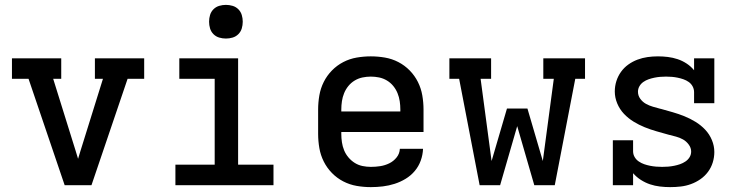

<svg xmlns="http://www.w3.org/2000/svg" viewBox="-20 -759 3040 787"><path d="M245 0 97 -436H29V-520H231V-436H198L280 -173Q285 -157 290 -141Q295 -125 300 -108Q305 -125 310 -141Q315 -157 320 -173L402 -436H369V-520H571V-436H503L355 0Z M699 0V-84H860V-436H715V-520H956V-84H1101V0ZM906 -601Q892 -601 878.5 -605Q865 -609 855 -619Q845 -629 841 -642.5Q837 -656 837 -670Q837 -684 841 -697.5Q845 -711 855 -721Q865 -731 878.5 -735Q892 -739 906 -739Q920 -739 933.5 -735Q947 -731 957 -721Q967 -711 971 -697.5Q975 -684 975 -670Q975 -656 971 -642.5Q967 -629 957 -619Q947 -609 933.5 -605Q920 -601 906 -601Z M1500 8Q1471 8 1442 3Q1413 -2 1387 -15.5Q1361 -29 1340.5 -50Q1320 -71 1307 -97Q1294 -123 1289 -152Q1284 -181 1284 -210V-310Q1284 -339 1289 -368Q1294 -397 1307 -423Q1320 -449 1340.5 -470Q1361 -491 1387 -504.5Q1413 -518 1442 -523Q1471 -528 1500 -528Q1529 -528 1558 -523Q1587 -518 1613 -504.5Q1639 -491 1659.5 -470Q1680 -449 1693 -423Q1706 -397 1711 -368Q1716 -339 1716 -310V-218H1379V-210Q1379 -193 1381.5 -176Q1384 -159 1390.5 -143Q1397 -127 1408.5 -113.5Q1420 -100 1434.5 -91Q1449 -82 1466 -78.5Q1483 -75 1500 -75Q1520 -75 1539 -78Q1558 -81 1575.5 -89.5Q1593 -98 1605.5 -113.5Q1618 -129 1619 -149H1714Q1713 -124 1704.5 -100.5Q1696 -77 1680 -58Q1664 -39 1642.5 -26Q1621 -13 1597.5 -5.5Q1574 2 1549.5 5Q1525 8 1500 8ZM1379 -302H1621V-310Q1621 -327 1618.5 -344Q1616 -361 1609.5 -377Q1603 -393 1592 -406.5Q1581 -420 1566 -429Q1551 -438 1534 -441.5Q1517 -445 1500 -445Q1483 -445 1466 -441.5Q1449 -438 1434 -429Q1419 -420 1408 -406.5Q1397 -393 1390.5 -377Q1384 -361 1381.5 -344Q1379 -327 1379 -310Z M1946 0 1862 -436H1822V-520H1993V-436H1950L1995 -99L2058 -314H2142L2205 -99L2250 -436H2207V-520H2378V-436H2338L2254 0H2170L2100 -242L2030 0Z M2727 8Q2706 8 2685 5.5Q2664 3 2644.5 -3.5Q2625 -10 2607 -21.5Q2589 -33 2575 -49V0H2492V-184H2575V-139Q2575 -126 2581.5 -115Q2588 -104 2598.5 -97Q2609 -90 2620.5 -86Q2632 -82 2644.5 -79.5Q2657 -77 2669.5 -76Q2682 -75 2694 -75Q2707 -75 2719 -76Q2731 -77 2743.5 -79.5Q2756 -82 2767.5 -86Q2779 -90 2789.5 -97Q2800 -104 2806.5 -114.5Q2813 -125 2813 -138Q2813 -153 2803 -166.5Q2793 -180 2779.5 -187.5Q2766 -195 2751 -199Q2736 -203 2720 -207Q2695 -214 2670.5 -221Q2646 -228 2622.5 -237.5Q2599 -247 2577 -260.5Q2555 -274 2537.5 -292.5Q2520 -311 2510 -335Q2500 -359 2500 -384Q2500 -406 2506.5 -426.5Q2513 -447 2525.5 -464.5Q2538 -482 2555.5 -494.5Q2573 -507 2593 -514.5Q2613 -522 2634 -525Q2655 -528 2677 -528Q2697 -528 2717.5 -525.5Q2738 -523 2757.5 -516.5Q2777 -510 2794.5 -498.5Q2812 -487 2825 -471V-520H2908V-336H2825V-381Q2825 -394 2819 -405Q2813 -416 2803 -423Q2793 -430 2781.5 -434Q2770 -438 2758 -440.5Q2746 -443 2734 -444Q2722 -445 2710 -445Q2698 -445 2686 -444Q2674 -443 2662 -440.5Q2650 -438 2638.5 -434Q2627 -430 2617 -423Q2607 -416 2601 -405.5Q2595 -395 2595 -383Q2595 -367 2604.5 -354Q2614 -341 2627.5 -333.5Q2641 -326 2656.5 -321.5Q2672 -317 2687 -313H2688Q2713 -306 2737.5 -299Q2762 -292 2785.5 -282.5Q2809 -273 2831 -259.5Q2853 -246 2870.5 -227.5Q2888 -209 2898 -185Q2908 -161 2908 -136Q2908 -114 2901.5 -93Q2895 -72 2882 -54.5Q2869 -37 2851 -24.5Q2833 -12 2812.5 -4.5Q2792 3 2770.5 5.5Q2749 8 2727 8Z"/></svg>

Font: Iosevka HT Medium Extended
Style: Regular
Weight: 500
Width: 7
Monospace: yes
Designer: Belleve Invis
Foundry: Belleve Invis
Version: Version 32.3.0; ttfautohint (v1.8.4)